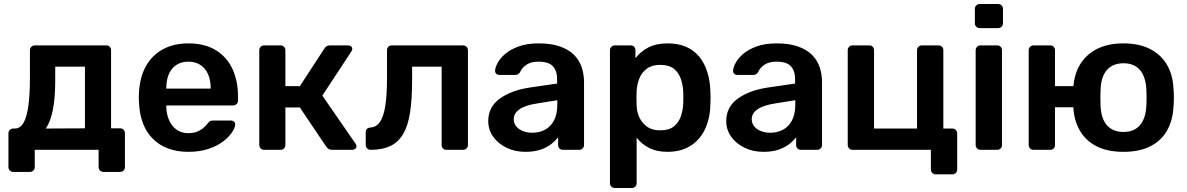

<svg xmlns="http://www.w3.org/2000/svg" viewBox="-20 -746 5910 956"><path d="M46 110Q36 110 29 103Q22 96 22 86V-82Q22 -92 29 -99Q36 -106 46 -106H54Q80 -106 96.5 -133.5Q113 -161 121 -217.5Q129 -274 129 -361V-496Q129 -506 136 -513Q143 -520 153 -520H509Q520 -520 526.5 -513Q533 -506 533 -496V-107H578Q589 -107 595.5 -100Q602 -93 602 -83V86Q602 96 595.5 103Q589 110 578 110H496Q485 110 478 103Q471 96 471 86V0H153V86Q153 96 146 103Q139 110 129 110ZM208 -106 403 -107V-414H255V-347Q255 -257 243 -198Q231 -139 208 -106Z M918 10Q807 10 742 -54Q677 -118 672 -236Q671 -246 671 -261.5Q671 -277 672 -286Q676 -362 706.5 -416.5Q737 -471 791 -500.5Q845 -530 918 -530Q999 -530 1054 -496.5Q1109 -463 1137 -403.5Q1165 -344 1165 -266V-245Q1165 -235 1158 -228Q1151 -221 1140 -221H808Q808 -221 808 -218Q808 -215 808 -213Q809 -178 821.5 -148.5Q834 -119 858.5 -101Q883 -83 917 -83Q945 -83 964 -91.5Q983 -100 995 -111Q1007 -122 1012 -129Q1021 -141 1026.5 -143.5Q1032 -146 1043 -146H1129Q1139 -146 1145.5 -140Q1152 -134 1151 -125Q1150 -109 1134.5 -86Q1119 -63 1090 -41Q1061 -19 1017.5 -4.5Q974 10 918 10ZM808 -305H1029V-308Q1029 -347 1016 -376.5Q1003 -406 978 -422.5Q953 -439 918 -439Q883 -439 858 -422.5Q833 -406 820.5 -376.5Q808 -347 808 -308Z M1295 0Q1285 0 1278 -7Q1271 -14 1271 -24V-496Q1271 -506 1278 -513Q1285 -520 1295 -520H1377Q1387 -520 1394 -513Q1401 -506 1401 -496V-317H1473L1595 -504Q1599 -511 1605.5 -515.5Q1612 -520 1623 -520H1712Q1722 -520 1728 -515Q1734 -510 1734 -502Q1734 -499 1732.5 -495.5Q1731 -492 1729 -489L1585 -270L1750 -31Q1755 -25 1755 -18Q1755 -10 1749 -5Q1743 0 1734 0H1633Q1623 0 1616.5 -4Q1610 -8 1605 -15L1473 -211H1401V-24Q1401 -14 1394 -7Q1387 0 1377 0Z M1826 0Q1815 0 1808 -7Q1801 -14 1801 -25V-87Q1801 -109 1824 -111Q1854 -113 1872 -139Q1890 -165 1898.5 -219.5Q1907 -274 1907 -361V-496Q1907 -506 1913.5 -513Q1920 -520 1931 -520H2286Q2296 -520 2303 -513Q2310 -506 2310 -496V-24Q2310 -14 2303 -7Q2296 0 2286 0H2203Q2192 0 2185.5 -7Q2179 -14 2179 -24V-414H2032V-347Q2032 -251 2021.5 -184.5Q2011 -118 1986.5 -77.5Q1962 -37 1922.5 -18.5Q1883 0 1826 0Z M2596 10Q2544 10 2502 -10.5Q2460 -31 2435.5 -65.5Q2411 -100 2411 -143Q2411 -213 2468 -254.5Q2525 -296 2617 -310L2754 -330V-351Q2754 -393 2733 -416Q2712 -439 2661 -439Q2625 -439 2602.5 -424.5Q2580 -410 2569 -386Q2561 -373 2546 -373H2467Q2456 -373 2450.5 -379Q2445 -385 2445 -395Q2446 -411 2458.5 -434Q2471 -457 2496.5 -478.5Q2522 -500 2563 -515Q2604 -530 2662 -530Q2725 -530 2768.5 -514.5Q2812 -499 2838 -473Q2864 -447 2876 -412Q2888 -377 2888 -338V-24Q2888 -14 2881 -7Q2874 0 2864 0H2783Q2772 0 2765.5 -7Q2759 -14 2759 -24V-63Q2746 -45 2724 -28Q2702 -11 2670.5 -0.5Q2639 10 2596 10ZM2630 -85Q2665 -85 2693.5 -100Q2722 -115 2738.5 -146.5Q2755 -178 2755 -226V-247L2655 -231Q2596 -222 2567 -202Q2538 -182 2538 -153Q2538 -131 2551.5 -115.5Q2565 -100 2586 -92.5Q2607 -85 2630 -85Z M3041 190Q3031 190 3024 183Q3017 176 3017 166V-496Q3017 -506 3024 -513Q3031 -520 3041 -520H3120Q3131 -520 3137.5 -513Q3144 -506 3144 -496V-456Q3168 -488 3207 -509Q3246 -530 3304 -530Q3357 -530 3396 -513Q3435 -496 3461 -464.5Q3487 -433 3501 -390Q3515 -347 3517 -295Q3518 -278 3518 -260Q3518 -242 3517 -224Q3516 -174 3502 -131.5Q3488 -89 3461.5 -57.5Q3435 -26 3396 -8Q3357 10 3304 10Q3250 10 3212 -9.5Q3174 -29 3150 -61V166Q3150 176 3143.5 183Q3137 190 3126 190ZM3267 -97Q3310 -97 3334 -115.5Q3358 -134 3369 -164Q3380 -194 3382 -230Q3383 -260 3382 -290Q3380 -326 3369 -356Q3358 -386 3334 -404.5Q3310 -423 3267 -423Q3226 -423 3200.5 -404Q3175 -385 3163.5 -355.5Q3152 -326 3150 -295Q3149 -277 3149 -257Q3149 -237 3150 -218Q3151 -188 3164 -160.5Q3177 -133 3202 -115Q3227 -97 3267 -97Z M3781 10Q3729 10 3687 -10.5Q3645 -31 3620.5 -65.5Q3596 -100 3596 -143Q3596 -213 3653 -254.5Q3710 -296 3802 -310L3939 -330V-351Q3939 -393 3918 -416Q3897 -439 3846 -439Q3810 -439 3787.5 -424.5Q3765 -410 3754 -386Q3746 -373 3731 -373H3652Q3641 -373 3635.5 -379Q3630 -385 3630 -395Q3631 -411 3643.5 -434Q3656 -457 3681.5 -478.5Q3707 -500 3748 -515Q3789 -530 3847 -530Q3910 -530 3953.5 -514.5Q3997 -499 4023 -473Q4049 -447 4061 -412Q4073 -377 4073 -338V-24Q4073 -14 4066 -7Q4059 0 4049 0H3968Q3957 0 3950.5 -7Q3944 -14 3944 -24V-63Q3931 -45 3909 -28Q3887 -11 3855.5 -0.5Q3824 10 3781 10ZM3815 -85Q3850 -85 3878.5 -100Q3907 -115 3923.5 -146.5Q3940 -178 3940 -226V-247L3840 -231Q3781 -222 3752 -202Q3723 -182 3723 -153Q3723 -131 3736.5 -115.5Q3750 -100 3771 -92.5Q3792 -85 3815 -85Z M4639 122Q4629 122 4622 115Q4615 108 4615 98V0H4225Q4215 0 4208 -7Q4201 -14 4201 -24V-496Q4201 -506 4208 -513Q4215 -520 4225 -520H4308Q4319 -520 4325.5 -513Q4332 -506 4332 -496V-106H4546V-496Q4546 -506 4553 -513Q4560 -520 4570 -520H4653Q4664 -520 4670.5 -513Q4677 -506 4677 -496V-106H4722Q4732 -106 4739 -99Q4746 -92 4746 -82V98Q4746 108 4739 115Q4732 122 4722 122Z M4862 0Q4852 0 4845 -7Q4838 -14 4838 -24V-496Q4838 -506 4845 -513Q4852 -520 4862 -520H4945Q4956 -520 4962.5 -513Q4969 -506 4969 -496V-24Q4969 -14 4962.5 -7Q4956 0 4945 0ZM4858 -606Q4848 -606 4841 -613Q4834 -620 4834 -630V-702Q4834 -712 4841 -719Q4848 -726 4858 -726H4949Q4960 -726 4967 -719Q4974 -712 4974 -702V-630Q4974 -620 4967 -613Q4960 -606 4949 -606Z M5390 -212H5233V-24Q5233 -14 5226.5 -7Q5220 0 5209 0H5126Q5116 0 5109 -7Q5102 -14 5102 -24V-496Q5102 -506 5109 -513Q5116 -520 5126 -520H5209Q5220 -520 5226.5 -513Q5233 -506 5233 -496V-317H5390ZM5574 10Q5494 10 5439.5 -18Q5385 -46 5356 -97Q5327 -148 5324 -216Q5323 -234 5323 -260Q5323 -286 5324 -304Q5327 -373 5357 -423.5Q5387 -474 5441.5 -502Q5496 -530 5574 -530Q5652 -530 5706.5 -502Q5761 -474 5790.5 -423.5Q5820 -373 5823 -304Q5825 -286 5825 -260Q5825 -234 5823 -216Q5820 -148 5791.5 -97Q5763 -46 5708.5 -18Q5654 10 5574 10ZM5574 -89Q5627 -89 5656 -122.5Q5685 -156 5688 -221Q5689 -236 5689 -260Q5689 -284 5688 -299Q5685 -364 5656 -397.5Q5627 -431 5574 -431Q5521 -431 5491.5 -397.5Q5462 -364 5460 -299Q5459 -284 5459 -260Q5459 -236 5460 -221Q5462 -156 5491.5 -122.5Q5521 -89 5574 -89Z"/></svg>

Font: Rubik Light Medium
Style: Regular
Weight: 500
Version: Version 2.104